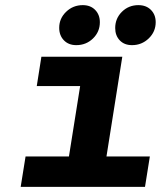

<svg xmlns="http://www.w3.org/2000/svg" viewBox="-20 -732 640 752"><path d="M278.8 -555.2Q248.5 -555.2 230.2 -574.2Q211.9 -593.3 211.9 -623Q211.9 -659.7 239 -685.8Q266.1 -711.9 304.2 -711.9Q334.5 -711.9 352.8 -693.1Q371.1 -674.3 371.1 -645Q371.1 -607.4 344.2 -581.3Q317.4 -555.2 278.8 -555.2ZM497.1 -555.2Q466.8 -555.2 449 -574Q431.2 -592.8 431.2 -622.1Q431.2 -659.7 457.5 -685.8Q483.9 -711.9 522 -711.9Q552.7 -711.9 571.3 -693.1Q589.8 -674.3 589.8 -645Q589.8 -607.9 562.5 -581.5Q535.2 -555.2 497.1 -555.2ZM61 0 80.1 -119.1H250L293.9 -395H124L142.1 -509.8H459L397 -119.1H566.9L547.9 0Z"/></svg>

Font: Office Code Pro D Bold Italic
Style: Regular
Weight: 700
Italic angle: -9°
Designer: Nathan Rutzky & Paul D. Hunt
Foundry: Adobe Systems Incorporated
Version: Version 1.004;PS 001.004;hotconv 1.0.70;makeotf.lib2.5.58329